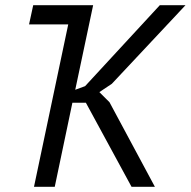

<svg xmlns="http://www.w3.org/2000/svg" viewBox="-20 -720 735 740"><path d="M243 -626H92L108 -700H339L270 -374L308 -388L596 -700H695L411 -397L363 -365L402 -326L577 0H487L311 -324H259L191 0H111Z"/></svg>

Font: PT Sans
Style: Italic
Weight: 400
Italic angle: -12°
Designer: A.Korolkova, O.Umpeleva, V.Yefimov
Foundry: ParaType Ltd
Version: Version 2.003W OFL